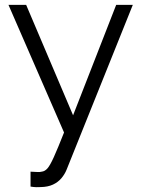

<svg xmlns="http://www.w3.org/2000/svg" viewBox="-20 -541 582 784"><path d="M104.7 160Q118.9 160.7 131.7 161.3Q144.6 161.9 151 159.8Q163.5 158.4 174 146.3Q184.5 134.3 199.9 100.3Q215.3 66.3 241.5 0L14.6 -521.1H86.8L278.4 -70.2L454.4 -521.1H522.3L252.1 151.4Q244.6 170.3 230.8 186.7Q216.9 203.1 196.3 212.7Q175.6 222.4 146.4 222.9Q137.4 223.5 127.6 223.3Q117.8 223 104.7 220.9Z"/></svg>

Font: Raleway Thin
Style: Regular
Weight: 100
Designer: Matt McInerney, Pablo Impallari, Rodrigo Fuenzalida
Foundry: Matt McInerney, Pablo Impallari, Rodrigo Fuenzalida
Version: Version 4.026